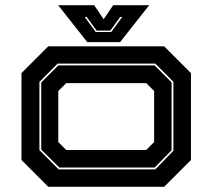

<svg xmlns="http://www.w3.org/2000/svg" viewBox="-20 -718 816 738"><path d="M165.5 0 62.5 -103V-437L165.5 -540H611L714 -437V-103L611 0ZM205.5 -67H577L646.5 -138.5V-403.5L577 -473.5H201.5L131.5 -403V-141ZM208 -74 138.5 -143V-401L204 -466.5H574.5L639.5 -401.5V-140.5L574.5 -74ZM234.5 -141.5H542L572.5 -172V-368L542 -398.5H234.5L204 -368V-172ZM315.5 -556 203.5 -698H342L378.5 -644L415 -698H553.5L441.5 -556ZM348 -595H407.5L450 -653H442L404 -600.5H351.5L313 -653H305.5Z"/></svg>

Font: Tourney Expanded ExtraBold
Style: Regular
Weight: 800
Width: 7
Designer: Tyler Finck
Foundry: Etcetera Type Co
Version: Version 1.010; ttfautohint (v1.8.3)